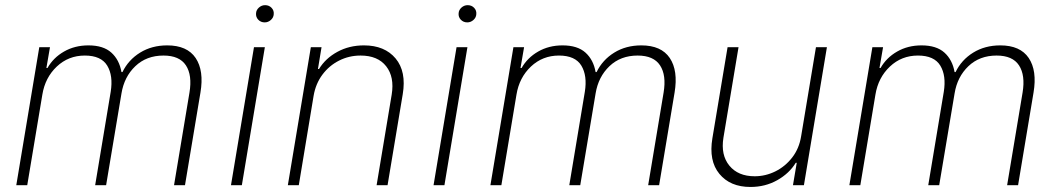

<svg xmlns="http://www.w3.org/2000/svg" viewBox="-20 -732 4180 759"><path d="M44.4 0 135.3 -545.5H177.6L163.4 -463.1H167.6Q190.7 -503.9 233.1 -528.2Q275.6 -552.6 329.5 -552.6Q388.5 -552.6 420.1 -524.1Q451.7 -495.7 460.2 -447.1H464.1Q487.6 -495.4 533.9 -524Q580.3 -552.6 641 -552.6Q719.8 -552.6 753.4 -502.7Q786.9 -452.8 772.4 -366.1L711.3 0H668L729 -366.1Q740.4 -434.7 715 -473.5Q689.6 -512.4 626.4 -512.4Q558.9 -512.4 514.9 -470.3Q470.9 -428.3 460.2 -362.6L399.5 0H356.2L417.6 -369Q427.9 -432.9 403.8 -472.7Q379.6 -512.4 315.3 -512.4Q250.7 -512.4 204.5 -468.9Q158.4 -425.4 147.4 -358L87.7 0Z M893.1 0 984 -545.5H1027L936.1 0ZM1026.3 -643.5Q1011 -643.5 1000.9 -654.1Q990.8 -664.8 992.2 -679.7Q992.9 -692.5 1003.6 -702.1Q1014.2 -711.6 1028.1 -711.6Q1043.3 -711.6 1053.4 -701.2Q1063.6 -690.7 1062.1 -675.8Q1061.4 -662.6 1050.8 -653.1Q1040.1 -643.5 1026.3 -643.5Z M1219.8 -353.7 1161.2 0H1117.9L1208.8 -545.5H1251.1L1236.9 -459.2H1241.1Q1266.7 -501.4 1313.6 -527Q1360.4 -552.6 1418.7 -552.6Q1500.7 -552.6 1543.9 -500.9Q1587 -449.2 1572.1 -359.7L1512.1 0H1468.8L1528.4 -358Q1539.8 -427.6 1506.6 -470Q1473.4 -512.4 1405.5 -512.4Q1359.7 -512.4 1320.5 -492.5Q1281.2 -472.7 1254.6 -437Q1228 -401.3 1219.8 -353.7Z M1693.9 0 1784.8 -545.5H1827.8L1736.9 0ZM1827.1 -643.5Q1811.8 -643.5 1801.7 -654.1Q1791.5 -664.8 1793 -679.7Q1793.7 -692.5 1804.3 -702.1Q1815 -711.6 1828.8 -711.6Q1844.1 -711.6 1854.2 -701.2Q1864.3 -690.7 1862.9 -675.8Q1862.2 -662.6 1851.6 -653.1Q1840.9 -643.5 1827.1 -643.5Z M1918.7 0 2009.6 -545.5H2051.8L2037.6 -463.1H2041.9Q2065 -503.9 2107.4 -528.2Q2149.9 -552.6 2203.8 -552.6Q2262.8 -552.6 2294.4 -524.1Q2326 -495.7 2334.5 -447.1H2338.4Q2361.9 -495.4 2408.2 -524Q2454.5 -552.6 2515.3 -552.6Q2594.1 -552.6 2627.7 -502.7Q2661.2 -452.8 2646.7 -366.1L2585.6 0H2542.3L2603.3 -366.1Q2614.7 -434.7 2589.3 -473.5Q2563.9 -512.4 2500.7 -512.4Q2433.2 -512.4 2389.2 -470.3Q2345.2 -428.3 2334.5 -362.6L2273.8 0H2230.5L2291.9 -369Q2302.2 -432.9 2278.1 -472.7Q2253.9 -512.4 2189.6 -512.4Q2125 -512.4 2078.8 -468.9Q2032.7 -425.4 2021.7 -358L1962 0Z M3147 -193.5 3205.6 -545.5H3248.9L3158 0H3114.7L3129.6 -88.4H3125.7Q3100.1 -46.5 3052.6 -19.7Q3005 7.1 2946.7 7.1Q2866.5 7.1 2823.9 -44.6Q2781.2 -96.2 2796.2 -185.7L2856.2 -545.5H2899.5L2839.8 -187.5Q2828.8 -119.3 2863.3 -77.2Q2897.7 -35.2 2963.4 -35.2Q3006 -35.2 3045.1 -54.5Q3084.2 -73.9 3111.7 -109.4Q3139.2 -144.9 3147 -193.5Z M3337.7 0 3428.6 -545.5H3470.9L3456.7 -463.1H3460.9Q3484 -503.9 3526.5 -528.2Q3568.9 -552.6 3622.9 -552.6Q3681.8 -552.6 3713.4 -524.1Q3745 -495.7 3753.6 -447.1H3757.5Q3780.9 -495.4 3827.2 -524Q3873.6 -552.6 3934.3 -552.6Q4013.1 -552.6 4046.7 -502.7Q4080.3 -452.8 4065.7 -366.1L4004.6 0H3961.3L4022.4 -366.1Q4033.7 -434.7 4008.3 -473.5Q3983 -512.4 3919.7 -512.4Q3852.3 -512.4 3808.2 -470.3Q3764.2 -428.3 3753.6 -362.6L3692.8 0H3649.5L3710.9 -369Q3721.2 -432.9 3697.1 -472.7Q3672.9 -512.4 3608.7 -512.4Q3544 -512.4 3497.9 -468.9Q3451.7 -425.4 3440.7 -358L3381 0Z"/></svg>

Font: Inter UI Extra Light
Style: Italic
Weight: 200
Italic angle: -9.39999°
Designer: Rasmus Andersson
Foundry: rsms
Version: 3.2;8d6f07862